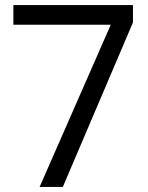

<svg xmlns="http://www.w3.org/2000/svg" viewBox="-20 -741 586 761"><path d="M507 -721V-652L229 0H137L419 -643H33V-721Z"/></svg>

Font: Poppins
Style: Regular
Weight: 400
Designer: Ninad Kale (Devanagari), Jonny Pinhorn (Latin)
Version: Version 5.002